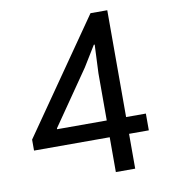

<svg xmlns="http://www.w3.org/2000/svg" viewBox="-81 -789 756 859"><g transform="rotate(-10 297.0 -360.0)"><path d="M376 -158.2H32.2V-208L387.7 -719.7H463.9V-234.4H553.7V-158.2H463.9V0H376ZM376 -234.4V-448.2L381.8 -578.1H377.9L320.3 -484.4L150.4 -238.3V-234.4Z"/></g></svg>

Font: Reddit Sans Chocolate
Style: Regular
Weight: 400
Designer: Stephen Hutchings
Foundry: Reddit
Version: Version 1.013